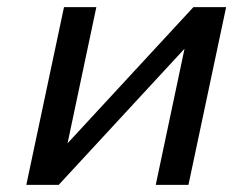

<svg xmlns="http://www.w3.org/2000/svg" viewBox="-20 -520 656 540"><path d="M54 0H145L499 -383L418 0H510L616 -500H524L170 -117L251 -500H160Z"/></svg>

Font: LT Wave Text Italic
Style: Regular
Weight: 400
Designer: Daniel Lyons
Version: Version 2.5 (Glyphs App)